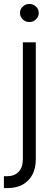

<svg xmlns="http://www.w3.org/2000/svg" viewBox="-37 -755 282 979"><path d="M79.6 -539.1H145.5V57.1Q145.5 102.5 128.2 135.5Q110.8 168.5 78.4 186.3Q45.9 204.1 0.5 204.1H-17.1V143.6H-1.5Q36.6 143.6 58.1 120.8Q79.6 98.1 79.6 55.7ZM112.8 -642.6Q93.3 -642.6 79.1 -656.2Q64.9 -669.9 64.9 -689Q64.9 -708 79.1 -721.4Q93.3 -734.9 112.8 -734.9Q132.3 -734.9 146.5 -721.4Q160.6 -708 160.6 -689Q160.6 -669.9 146.5 -656.2Q132.3 -642.6 112.8 -642.6Z"/></svg>

Font: Inter 18pt Light
Style: Regular
Weight: 300
Designer: Rasmus Andersson
Foundry: rsms
Version: Version 4.001;git-66647c0bb